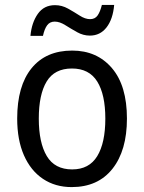

<svg xmlns="http://www.w3.org/2000/svg" viewBox="-20 -845 586 782"><path d="M497 -362Q497 -232 438 -157.5Q379 -83 272 -83Q205 -83 155 -116.5Q105 -150 77.5 -212.5Q50 -275 50 -362Q50 -495 108.5 -567Q167 -639 274 -639Q375 -639 436 -567.5Q497 -496 497 -362ZM138 -362Q138 -264 170.5 -209.5Q203 -155 274 -155Q343 -155 376 -209Q409 -263 409 -362Q409 -460 376 -513Q343 -566 273 -566Q202 -566 170 -513Q138 -460 138 -362ZM104 -699Q109 -753 134 -788.5Q159 -824 204 -824Q232 -824 257 -810Q282 -796 304.5 -781.5Q327 -767 347 -767Q367 -767 377.5 -782Q388 -797 395 -825H445Q440 -767 414 -733.5Q388 -700 346 -700Q319 -700 294 -714Q269 -728 246 -742.5Q223 -757 203 -757Q183 -757 172 -742Q161 -727 155 -699Z"/></svg>

Font: Noto Sans Telugu UI SemiCondensed
Style: Regular
Weight: 400
Width: 4
Designer: Jelle Bosma - Monotype Design Team
Foundry: Monotype Imaging Inc.
Version: Version 2.005; ttfautohint (v1.8.4.7-5d5b)